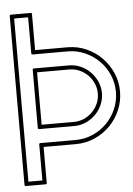

<svg xmlns="http://www.w3.org/2000/svg" viewBox="-49 -679 505 727"><g transform="rotate(-5 203.0 -315.5)"><path d="M99.6 -499H222.2Q260.3 -499 293.9 -484.1Q327.6 -469.2 352.5 -443.8Q377.4 -418.5 391.8 -385.3Q406.2 -352.1 406.2 -314.9Q406.2 -277.8 391.8 -244.4Q377.4 -210.9 352.5 -185.8Q327.6 -160.6 293.9 -145.8Q260.3 -130.9 222.2 -130.9H99.6V5.9Q99.6 10.7 94.7 10.7H20Q15.1 10.7 15.1 5.9V-635.7Q15.1 -640.6 20 -640.6H94.7Q99.6 -640.6 99.6 -635.7ZM99.6 -215.3H222.2Q242.2 -215.3 260.3 -223.1Q278.3 -231 292 -244.6Q305.7 -258.3 313.7 -276.4Q321.8 -294.4 321.8 -314.9Q321.8 -335.4 313.7 -353.5Q305.7 -371.6 292 -385.3Q278.3 -398.9 260.3 -406.7Q242.2 -414.6 222.2 -414.6H99.6ZM84 -425.3Q84 -430.2 88.9 -430.2H222.2Q245.1 -430.2 265.9 -421.1Q286.6 -412.1 302.5 -396.2Q318.4 -380.4 327.9 -359.4Q337.4 -338.4 337.4 -314.9Q337.4 -291 327.9 -270Q318.4 -249 302.5 -233.4Q286.6 -217.8 265.9 -208.7Q245.1 -199.7 222.2 -199.7H88.9Q84 -199.7 84 -204.6ZM84 -625H30.8V-4.9H84V-141.6Q84 -146.5 88.9 -146.5H222.2Q256.8 -146.5 287.6 -159.9Q318.4 -173.3 341.3 -196.5Q364.3 -219.7 377.4 -250.2Q390.6 -280.8 390.6 -314.9Q390.6 -349.1 377.4 -379.6Q364.3 -410.2 341.3 -433.1Q318.4 -456.1 287.6 -469.7Q256.8 -483.4 222.2 -483.4H88.9Q84 -483.4 84 -488.3Z"/></g></svg>

Font: Fibel Sued Kontur LRS
Style: Regular
Weight: 400
Designer: Peter Wiegel
Foundry: Peter Wiegel
Version: Version 000.000